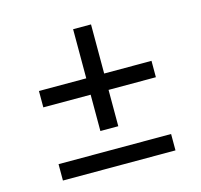

<svg xmlns="http://www.w3.org/2000/svg" viewBox="-85 -723 759 725"><g transform="rotate(-15 295.0 -360.0)"><path d="M260 -375H75V-439H260V-631H330V-439H515V-375H330V-233H260ZM75 -153H515V-89H75Z"/></g></svg>

Font: PT Root UI
Style: Regular
Weight: 400
Designer: Vitaly Kuzmin
Foundry: ParaType Ltd.
Version: Version 2.001G